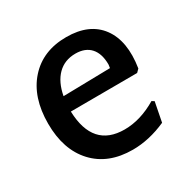

<svg xmlns="http://www.w3.org/2000/svg" viewBox="-116 -580 695 701"><g transform="rotate(-30 232.0 -230.0)"><path d="M253 9Q150 9 91 -54.5Q32 -118 32 -228Q32 -339 90 -404Q148 -469 247 -469Q344 -469 389.5 -407.5Q435 -346 418 -238L406 -226L126 -225Q131 -70 264 -70Q331 -70 400 -111L410 -105L394 -23Q322 9 253 9ZM246 -400Q200 -400 170.5 -370.5Q141 -341 131 -287L329 -291L331 -305Q331 -351 309 -375.5Q287 -400 246 -400Z"/></g></svg>

Font: Alegreya Sans Medium
Style: Regular
Weight: 500
Designer: Juan Pablo del Peral
Foundry: Huerta Tipografica
Version: Version 2.007